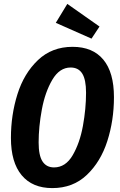

<svg xmlns="http://www.w3.org/2000/svg" viewBox="-20 -948 617 984"><path d="M564 -450Q564 -331 530 -225Q496 -119 425 -51.5Q354 16 248 16Q146 16 91 -50Q36 -116 36 -241Q36 -359 69.5 -465.5Q103 -572 174.5 -640Q246 -708 352 -708Q455 -708 509.5 -642.5Q564 -577 564 -450ZM178 -218Q178 -151 198 -120.5Q218 -90 257 -90Q316 -90 352.5 -152.5Q389 -215 405 -303Q421 -391 421 -473Q421 -540 401.5 -571Q382 -602 342 -602Q285 -602 248 -539Q211 -476 194.5 -387Q178 -298 178 -218ZM325 -928 490 -812 449 -750 266 -831Z"/></svg>

Font: Fira Sans Extra Condensed SemiBold
Style: Italic
Weight: 600
Width: 3
Italic angle: -8°
Designer: Carrois Corporate & Edenspiekermann AG
Foundry: Carrois Corporate GbR & Edenspiekermann AG
Version: Version 4.203